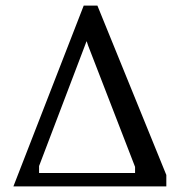

<svg xmlns="http://www.w3.org/2000/svg" viewBox="-20 -668 642 688"><path d="M28 0 280 -648H329L576 -41V0ZM120 -48H464V-70L296 -504L291 -519L290 -520L284 -504L120 -73Z"/></svg>

Font: Faustina VF Beta
Style: Regular
Weight: 400
Designer: Alfonso Garcia
Foundry: Omnibus-Type
Version: Version 1.006